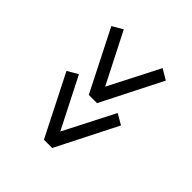

<svg xmlns="http://www.w3.org/2000/svg" viewBox="-33 -862 1138 1138"><g transform="rotate(-45 536.0 -293.5)"><path d="M134 -259V-328L517 -522L555.5 -456L237 -294L555.5 -131L517 -65ZM510 -259V-328L893 -522L931.5 -456L613 -294L931.5 -131L893 -65Z"/></g></svg>

Font: Trispace Expanded Medium
Style: Regular
Weight: 500
Width: 7
Designer: Tyler Finck
Foundry: Etcetera Type Company
Version: Version 1.210; ttfautohint (v1.8.3)